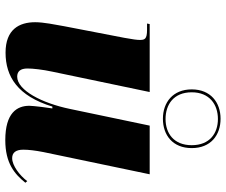

<svg xmlns="http://www.w3.org/2000/svg" viewBox="-84 -760 854 726"><g transform="rotate(90 343.0 -397.0)"><path d="M429 -586C491 -586 540 -623 540 -695C540 -767 491 -804 429 -804C367 -804 318 -766 318 -695C318 -624 367 -586 429 -586ZM430 -596C376 -596 329 -626 329 -695C329 -762 375 -794 430 -794C484 -794 529 -763 529 -695C529 -627 484 -596 430 -596ZM510 10C597 10 638 -25 671 -66L665 -73C643 -44 606 -16 578 -16C557 -16 546 -30 546 -58C546 -78 549 -103 555 -134L639 -536H455L392 -235C370 -128 321 -35 270 -35C250 -35 239 -47 239 -74C239 -94 243 -131 251 -168L328 -536H71L69 -526H93C128 -526 131 -517 131 -499C131 -488 129 -473 123 -440L79 -212C73 -178 64 -135 64 -103C64 -43 91 9 179 9C270 9 343 -37 383 -168H390C388 -158 380 -96 380 -81C380 -34 407 10 510 10Z"/></g></svg>

Font: Noto Serif Display SemiCondensed Black
Style: Italic
Weight: 900
Width: 4
Italic angle: -12°
Designer: Monotype Design Team
Foundry: Monotype Imaging Inc.
Version: Version 2.009